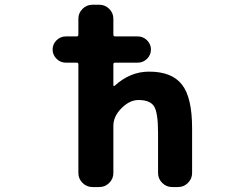

<svg xmlns="http://www.w3.org/2000/svg" viewBox="-20 -793 1040 793"><path d="M252 -534.2Q229.5 -534.2 213.4 -550.3Q197.3 -566.4 197.3 -588.4Q197.3 -610.4 213.4 -626.5Q229.5 -642.6 252 -642.6H296.9Q303.7 -642.6 303.7 -650.4V-715.8Q303.7 -739.3 320.8 -756.3Q337.9 -773.4 361.3 -773.4H390.6Q414.1 -773.4 431.2 -756.3Q448.2 -739.3 448.2 -715.8V-650.4Q448.2 -642.6 455.1 -642.6H548.8Q571.3 -642.6 587.4 -626.5Q603.5 -610.4 603.5 -588.4Q603.5 -566.4 587.4 -550.3Q571.3 -534.2 548.8 -534.2H455.1Q448.2 -534.2 448.2 -527.3V-441.4Q448.2 -438.5 450.2 -438Q452.1 -437.5 453.1 -438.5Q517.6 -497.1 594.7 -497.1Q595.7 -497.1 596.7 -497.1Q689.5 -497.1 731.4 -443.8Q773.4 -390.6 773.4 -263.7V-78.1Q773.4 -54.7 756.3 -37.6Q739.3 -20.5 715.8 -20.5H690.4Q667 -20.5 649.9 -37.6Q632.8 -54.7 632.8 -78.1V-244.1Q632.8 -328.1 616.2 -354Q599.6 -379.9 551.8 -379.9Q515.6 -379.9 481.9 -346.2Q448.2 -312.5 448.2 -273.4V-78.1Q448.2 -54.7 431.2 -37.6Q414.1 -20.5 390.6 -20.5H361.3Q337.9 -20.5 320.8 -37.6Q303.7 -54.7 303.7 -78.1V-527.3Q303.7 -534.2 296.9 -534.2Z"/></svg>

Font: Gen Jyuu Gothic Monospace Bold
Style: Bold
Weight: 700
Designer: [Source Han Sans]
Ryoko NISHIZUKA  (kana & ideographs); Paul D. Hunt (Latin, Greek & Cyrillic); Wenlong ZHANG  (bopomofo
Version: Version 1.002.20150607